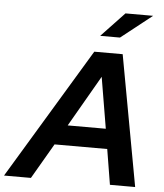

<svg xmlns="http://www.w3.org/2000/svg" viewBox="-115 -971 877 1024"><g transform="rotate(5 323.5 -459.0)"><path d="M0 0ZM-55 0 367 -700H519L647 0H512L481 -189H199L89 0ZM260 -296H464L418 -570ZM515 -918H663L497 -787H391Z"/></g></svg>

Font: Rosa Sans SemiBold
Style: Italic
Weight: 600
Italic angle: -12°
Designer: Pentagram / MCKL
Foundry: Pentagram / MCKL
Version: Version 1.005;September 16, 2019;FontCreator 11.5.0.2425 64-